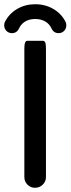

<svg xmlns="http://www.w3.org/2000/svg" viewBox="-26 -871 332 902"><path d="M88.4 -39.1V-641.6Q88.4 -669.9 95.2 -676.3Q97.7 -679.2 101.6 -679.2H176.8Q180.7 -679.2 183.6 -676Q186.5 -672.9 188 -667Q189.9 -656.7 189.9 -641.6V-39.1Q189.9 -18.1 174.6 -3.4Q159.2 11.2 138.4 11.2Q117.7 11.2 103 -3.4Q88.4 -18.1 88.4 -39.1ZM-6.3 -752Q-6.3 -761.2 -2.9 -768.1Q16.6 -806.6 54.4 -828.9Q92.3 -851.1 139.6 -851.1Q187 -851.1 225.1 -828.6Q262.7 -806.6 282.2 -768.1Q285.6 -761.2 285.6 -752.9Q285.6 -736.3 275.1 -725.8Q264.6 -715.3 249.5 -715.3Q226.1 -715.3 215.8 -737.8Q206.1 -758.8 186.3 -770.3Q166.5 -781.7 139.6 -781.7Q101.1 -781.7 78.1 -758.8Q69.3 -750 63.5 -737.8Q53.2 -715.3 30.3 -715.3Q14.2 -715.3 3.9 -726.3Q-6.3 -737.3 -6.3 -752Z"/></svg>

Font: YuPearl-Medium
Style: Medium
Weight: 500
Designer: Max Yao
Foundry: Max-Everyday
Version: Version 1.011; ttfautohint (v1.8.3)